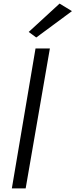

<svg xmlns="http://www.w3.org/2000/svg" viewBox="-20 -1050 421 1070"><path d="M258 -780 123 0H46L178 -780ZM182 -841 140 -872 312 -1030 381 -988Z"/></svg>

Font: Jost
Style: Italic
Weight: 400
Italic angle: -5°
Version: Version 3.710